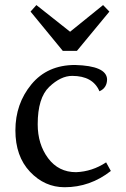

<svg xmlns="http://www.w3.org/2000/svg" viewBox="-20 -744 507 773"><path d="M240.2 9.8Q159.7 9.8 100.8 -52.5Q42 -114.7 42 -219.2Q42 -326.2 106.4 -404.3Q170.9 -482.4 282.2 -482.4Q408.2 -479 411.1 -425.3Q411.1 -390.1 380.4 -376.5Q354 -438.5 270.5 -438.5Q224.6 -438.5 178.2 -394.3Q131.8 -350.1 131.8 -243.7Q131.8 -163.1 173.8 -106.9Q215.8 -50.8 286.1 -50.8Q351.1 -53.2 407.2 -90.3L426.3 -55.7Q342.8 9.8 240.2 9.8ZM289.6 -539.1H232.9L103 -697.3L126.5 -723.6L262.2 -616.2L395 -723.6L420.4 -697.3Z"/></svg>

Font: Almanac
Style: Regular
Weight: 400
Designer: Eden's Almanac
Version: Version 3.501;March 28, 2021;FontCreator 13.0.0.2683 64-bit